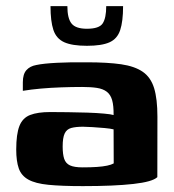

<svg xmlns="http://www.w3.org/2000/svg" viewBox="-20 -609 574 633"><path d="M253.2 4.6Q183.3 4.6 139.9 0.3Q96.6 -3.9 73.5 -16.9Q50.3 -29.8 41.9 -53.8Q33.5 -77.8 33.5 -115.9Q33.5 -166.9 44 -193.6Q54.4 -220.2 79.3 -229.9Q104.2 -239.6 145.8 -239.6Q171.5 -239.6 203.8 -239.1Q236.1 -238.6 267.4 -237.7Q298.8 -236.7 322.6 -234.5Q346.5 -232.4 354.5 -229.7Q354.9 -260.6 349.7 -278.8Q344.5 -297.1 332 -306.6Q319.6 -316.1 299.6 -319.2Q279.7 -322.3 250.8 -322.3Q216.5 -322.3 181.6 -321Q146.6 -319.8 114.4 -316.9Q82.2 -314 55.3 -309.6V-337.9Q55.3 -364.5 67.1 -377.8Q78.9 -391 99.8 -394.7Q123 -399.7 168.3 -402Q213.5 -404.3 266.5 -403.6Q334.4 -403.6 379.5 -397.1Q424.5 -390.5 450.8 -372.2Q477.1 -354 488.1 -318.4Q499 -282.7 499 -224.3L498.7 -25Q482.8 -9.6 419.5 -2.5Q356.2 4.6 253.2 4.6ZM252.5 -57.2Q279.5 -57.2 299.5 -58.6Q319.4 -60 333.2 -62.9Q347 -65.8 354.9 -70.3L354.5 -182.5Q344.5 -185.1 324.7 -186.9Q304.9 -188.7 285.1 -189.9Q265.3 -191.2 253.7 -191.2Q230 -191.2 214.9 -187.1Q199.8 -183 193.2 -168.9Q186.6 -154.9 186.6 -125.9Q186.6 -100.6 191.6 -85.4Q196.7 -70.2 210.8 -63.7Q224.9 -57.2 252.5 -57.2ZM266.5 -458Q217.9 -458 191.7 -469.8Q165.5 -481.7 156 -510.4Q146.5 -539.1 146.5 -588.8H202.1Q202.1 -548.3 216 -531.3Q229.8 -514.2 266.5 -514.2Q307.1 -514.2 318.6 -531.9Q330.2 -549.7 330.2 -588.8H385.8Q385.8 -538.5 376.2 -509.7Q366.7 -481 341 -469.5Q315.3 -458 266.5 -458Z"/></svg>

Font: Genos Thin
Style: Regular
Weight: 100
Designer: Robert E. Leuschke
Foundry: Robert E. Leuschke
Version: Version 1.010